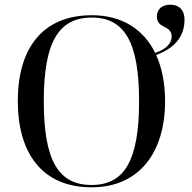

<svg xmlns="http://www.w3.org/2000/svg" viewBox="-20 -790 818 820"><path d="M371 10C573 10 685 -137 685 -358C685 -433 672 -500 647 -555C740 -590 768 -646 768 -707C768 -747 745 -770 707 -770C670 -770 650 -748 650 -720C650 -665 713 -685 713 -634C713 -600 683 -578 643 -564C593 -665 501 -725 372 -725C159 -725 56 -580 56 -359C56 -137 159 10 371 10ZM371 0C228 0 167 -107 167 -358C167 -608 229 -715 372 -715C513 -715 574 -608 574 -358C574 -107 513 0 371 0Z"/></svg>

Font: Noto Serif Display
Style: Regular
Weight: 400
Designer: Monotype Design Team
Foundry: Monotype Imaging Inc.
Version: Version 2.009